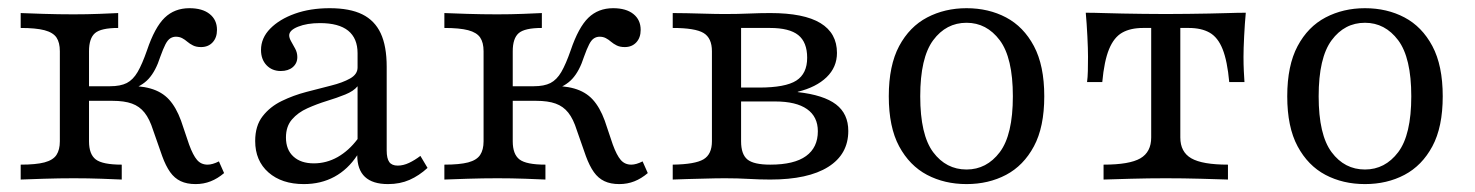

<svg xmlns="http://www.w3.org/2000/svg" viewBox="-20 -447 3673 478"><path d="M466.9 11.3Q445.2 11.3 429.8 4Q414.5 -3.2 403.6 -18.5Q392.7 -33.9 383.9 -58.1L361.3 -122.6Q352.4 -150.8 339.9 -166.5Q327.4 -182.3 308.5 -189.1Q289.5 -196 259.7 -196H191.1V-232.3H254Q279.8 -232.3 295.6 -240.3Q311.3 -248.4 322.6 -267.7Q333.9 -287.1 346 -321.8Q365.3 -379 389.9 -402.8Q414.5 -426.6 451.6 -426.6Q483.9 -426.6 502 -412.1Q520.2 -397.6 520.2 -372.6Q520.2 -353.2 509.3 -341.5Q498.4 -329.8 480.6 -329.8Q468.5 -329.8 460.5 -333.9Q452.4 -337.9 446.4 -343.1Q440.3 -348.4 433.5 -352Q426.6 -355.6 417.7 -355.6Q410.5 -355.6 404 -351.6Q397.6 -347.6 391.9 -336.7Q386.3 -325.8 379 -305.6Q367.7 -270.2 350 -250.8Q332.3 -231.5 302.4 -223.4L282.3 -233.1Q326.6 -234.7 354.8 -226.6Q383.1 -218.5 400.8 -199.2Q418.5 -179.8 430.6 -146.8L450.8 -87.1Q460.5 -60.5 470.6 -48.8Q480.6 -37.1 496.8 -37.1Q508.9 -37.1 525 -45.2L537.9 -16.1Q521.8 -2.4 504.4 4.4Q487.1 11.3 466.9 11.3ZM31.5 0V-37.1Q69.4 -37.1 90.7 -42.7Q112.1 -48.4 120.6 -61.3Q129 -74.2 129 -95.2V-319.4Q129 -341.1 120.6 -353.6Q112.1 -366.1 90.7 -371.8Q69.4 -377.4 31.5 -377.4V-414.5Q50 -413.7 87.9 -412.5Q125.8 -411.3 162.9 -411.3Q196.8 -411.3 227.4 -412.5Q258.1 -413.7 274.2 -414.5V-377.4Q231.5 -377.4 216.5 -364.5Q201.6 -351.6 201.6 -319.4V-95.2Q201.6 -62.9 218.5 -50Q235.5 -37.1 283.1 -37.1V0Q266.9 -0.8 233.1 -2Q199.2 -3.2 163.7 -3.2Q127.4 -3.2 89.1 -2Q50.8 -0.8 31.5 0Z M736.3 11.3Q681.5 11.3 648.4 -17.7Q615.3 -46.8 615.3 -96Q615.3 -133.9 633.9 -157.7Q652.4 -181.5 681.5 -195.6Q710.5 -209.7 742.7 -218.1Q775 -226.6 804 -233.9Q833.1 -241.1 851.6 -251.6Q870.2 -262.1 870.2 -279V-314.5Q870.2 -351.6 846.8 -370.6Q823.4 -389.5 776.6 -389.5Q744.4 -389.5 722.2 -380.6Q700 -371.8 700 -358.9Q700 -352.4 704.8 -344Q709.7 -335.5 714.9 -325.8Q720.2 -316.1 720.2 -304.8Q720.2 -289.5 708.9 -279.8Q697.6 -270.2 679 -270.2Q657.3 -270.2 643.5 -284.7Q629.8 -299.2 629.8 -322.6Q629.8 -352.4 652.8 -375.8Q675.8 -399.2 714.1 -412.9Q752.4 -426.6 800.8 -426.6Q850.8 -426.6 881.9 -411.3Q912.9 -396 927.8 -364.1Q942.7 -332.3 942.7 -280.6V-72.6Q942.7 -52.4 949.2 -43.5Q955.6 -34.7 970.2 -34.7Q983.9 -34.7 998.4 -41.5Q1012.9 -48.4 1026.6 -58.9L1044.4 -29Q1023.4 -9.7 999.6 0.8Q975.8 11.3 946 11.3Q869.4 11.3 869.4 -60.5Q846 -25 812.5 -6.9Q779 11.3 736.3 11.3ZM761.3 -40.3Q792.7 -40.3 820.6 -56Q848.4 -71.8 870.2 -100.8V-232.3Q860.5 -220.2 839.5 -211.7Q818.5 -203.2 793.5 -195.6Q768.5 -187.9 745.2 -177.4Q721.8 -166.9 706.9 -149.6Q691.9 -132.3 691.9 -104.8Q691.9 -74.2 710.5 -57.3Q729 -40.3 761.3 -40.3Z M1521.8 11.3Q1500 11.3 1484.7 4Q1469.4 -3.2 1458.5 -18.5Q1447.6 -33.9 1438.7 -58.1L1416.1 -122.6Q1407.3 -150.8 1394.8 -166.5Q1382.3 -182.3 1363.3 -189.1Q1344.4 -196 1314.5 -196H1246V-232.3H1308.9Q1334.7 -232.3 1350.4 -240.3Q1366.1 -248.4 1377.4 -267.7Q1388.7 -287.1 1400.8 -321.8Q1420.2 -379 1444.8 -402.8Q1469.4 -426.6 1506.5 -426.6Q1538.7 -426.6 1556.9 -412.1Q1575 -397.6 1575 -372.6Q1575 -353.2 1564.1 -341.5Q1553.2 -329.8 1535.5 -329.8Q1523.4 -329.8 1515.3 -333.9Q1507.3 -337.9 1501.2 -343.1Q1495.2 -348.4 1488.3 -352Q1481.5 -355.6 1472.6 -355.6Q1465.3 -355.6 1458.9 -351.6Q1452.4 -347.6 1446.8 -336.7Q1441.1 -325.8 1433.9 -305.6Q1422.6 -270.2 1404.8 -250.8Q1387.1 -231.5 1357.3 -223.4L1337.1 -233.1Q1381.5 -234.7 1409.7 -226.6Q1437.9 -218.5 1455.6 -199.2Q1473.4 -179.8 1485.5 -146.8L1505.6 -87.1Q1515.3 -60.5 1525.4 -48.8Q1535.5 -37.1 1551.6 -37.1Q1563.7 -37.1 1579.8 -45.2L1592.7 -16.1Q1576.6 -2.4 1559.3 4.4Q1541.9 11.3 1521.8 11.3ZM1086.3 0V-37.1Q1124.2 -37.1 1145.6 -42.7Q1166.9 -48.4 1175.4 -61.3Q1183.9 -74.2 1183.9 -95.2V-319.4Q1183.9 -341.1 1175.4 -353.6Q1166.9 -366.1 1145.6 -371.8Q1124.2 -377.4 1086.3 -377.4V-414.5Q1104.8 -413.7 1142.7 -412.5Q1180.6 -411.3 1217.7 -411.3Q1251.6 -411.3 1282.3 -412.5Q1312.9 -413.7 1329 -414.5V-377.4Q1286.3 -377.4 1271.4 -364.5Q1256.5 -351.6 1256.5 -319.4V-95.2Q1256.5 -62.9 1273.4 -50Q1290.3 -37.1 1337.9 -37.1V0Q1321.8 -0.8 1287.9 -2Q1254 -3.2 1218.5 -3.2Q1182.3 -3.2 1144 -2Q1105.6 -0.8 1086.3 0Z M1654.8 0V-37.1Q1710.5 -37.9 1731.5 -50.4Q1752.4 -62.9 1752.4 -95.2V-319.4Q1752.4 -352.4 1731.5 -364.9Q1710.5 -377.4 1654.8 -377.4V-414.5Q1667.7 -414.5 1689.5 -414.1Q1711.3 -413.7 1736.7 -412.9Q1762.1 -412.1 1786.3 -412.1Q1816.9 -412.1 1844.8 -413.3Q1872.6 -414.5 1897.6 -414.5Q1981.5 -414.5 2022.6 -389.5Q2063.7 -364.5 2063.7 -315.3Q2063.7 -279.8 2037.9 -254.8Q2012.1 -229.8 1966.1 -218.5V-217.7Q2030.6 -210.5 2061.3 -187.1Q2091.9 -163.7 2091.9 -121Q2091.9 -62.9 2041.9 -31.5Q1991.9 0 1897.6 0Q1871.8 0 1844 -1.6Q1816.1 -3.2 1785.5 -3.2Q1762.1 -3.2 1736.7 -2.4Q1711.3 -1.6 1689.5 -1.2Q1667.7 -0.8 1654.8 0ZM1897.6 -37.1Q1957.3 -37.1 1986.7 -58.5Q2016.1 -79.8 2016.1 -120.2Q2016.1 -156.5 1989.1 -175.4Q1962.1 -194.4 1909.7 -194.4H1800V-229H1869.4Q1935.5 -229 1962.5 -246.4Q1989.5 -263.7 1989.5 -303.2Q1989.5 -341.9 1967.3 -359.7Q1945.2 -377.4 1896.8 -377.4H1817.7L1825 -383.1V-95.2Q1825 -62.9 1840.7 -50Q1856.5 -37.1 1897.6 -37.1Z M2386.3 11.3Q2331.5 11.3 2287.9 -11.7Q2244.4 -34.7 2218.5 -82.7Q2192.7 -130.6 2192.7 -207.3Q2192.7 -283.9 2218.5 -332.3Q2244.4 -380.6 2288.3 -403.6Q2332.3 -426.6 2386.3 -426.6Q2441.1 -426.6 2484.7 -403.6Q2528.2 -380.6 2554 -332.3Q2579.8 -283.9 2579.8 -207.3Q2579.8 -130.6 2554 -82.7Q2528.2 -34.7 2484.7 -11.7Q2441.1 11.3 2386.3 11.3ZM2386.3 -25Q2436.3 -25 2469 -68.1Q2501.6 -111.3 2501.6 -207.3Q2501.6 -303.2 2469 -346.8Q2436.3 -390.3 2386.3 -390.3Q2335.5 -390.3 2303.2 -346.8Q2271 -303.2 2271 -207.3Q2271 -111.3 2303.2 -68.1Q2335.5 -25 2386.3 -25Z M2727.4 0V-37.1Q2791.9 -37.1 2819 -52.8Q2846 -68.5 2846 -104.8V-377.4H2825.8Q2794.4 -377.4 2773.8 -365.7Q2753.2 -354 2741.1 -324.6Q2729 -295.2 2724.2 -242.7H2686.3Q2687.9 -254 2688.3 -270.2Q2688.7 -286.3 2688.7 -305.6Q2688.7 -325 2687.1 -356.9Q2685.5 -388.7 2683.1 -415.3Q2703.2 -415.3 2726.2 -414.5Q2749.2 -413.7 2774.2 -413.3Q2799.2 -412.9 2826.2 -412.5Q2853.2 -412.1 2882.3 -412.1Q2911.3 -412.1 2938.3 -412.5Q2965.3 -412.9 2990.7 -413.3Q3016.1 -413.7 3038.7 -414.5Q3061.3 -415.3 3081.5 -415.3Q3079 -388.7 3077.4 -356.9Q3075.8 -325 3075.8 -305.6Q3075.8 -286.3 3076.6 -270.2Q3077.4 -254 3078.2 -242.7H3040.3Q3035.5 -295.2 3023.8 -324.6Q3012.1 -354 2991.5 -365.7Q2971 -377.4 2939.5 -377.4H2918.5V-104.8Q2918.5 -68.5 2946 -52.8Q2973.4 -37.1 3037.1 -37.1V0Q3012.9 -0.8 2969.4 -2Q2925.8 -3.2 2882.3 -3.2Q2839.5 -3.2 2795.6 -2Q2751.6 -0.8 2727.4 0Z M3378.2 11.3Q3323.4 11.3 3279.8 -11.7Q3236.3 -34.7 3210.5 -82.7Q3184.7 -130.6 3184.7 -207.3Q3184.7 -283.9 3210.5 -332.3Q3236.3 -380.6 3280.2 -403.6Q3324.2 -426.6 3378.2 -426.6Q3433.1 -426.6 3476.6 -403.6Q3520.2 -380.6 3546 -332.3Q3571.8 -283.9 3571.8 -207.3Q3571.8 -130.6 3546 -82.7Q3520.2 -34.7 3476.6 -11.7Q3433.1 11.3 3378.2 11.3ZM3378.2 -25Q3428.2 -25 3460.9 -68.1Q3493.5 -111.3 3493.5 -207.3Q3493.5 -303.2 3460.9 -346.8Q3428.2 -390.3 3378.2 -390.3Q3327.4 -390.3 3295.2 -346.8Q3262.9 -303.2 3262.9 -207.3Q3262.9 -111.3 3295.2 -68.1Q3327.4 -25 3378.2 -25Z"/></svg>

Font: Playfair 9pt Light
Style: Regular
Weight: 300
Designer: Claus Eggers Sørensen
Foundry: Claus Eggers Sørensen
Version: Version 2.001;gftools[0.9.30]